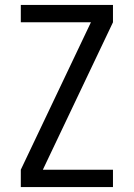

<svg xmlns="http://www.w3.org/2000/svg" viewBox="-20 -755 540 775"><path d="M64 0V-70L347 -665H64V-735H436V-665L153 -70H436V0Z"/></svg>

Font: Iosevka SS18
Style: Regular
Weight: 400
Monospace: yes
Designer: Belleve Invis
Foundry: Belleve Invis
Version: Version 25.1.1; ttfautohint (v1.8.4)